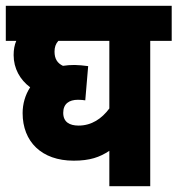

<svg xmlns="http://www.w3.org/2000/svg" viewBox="-20 -642 612 662"><path d="M572 -501V-622H0V-501H36C30 -487 27 -471 27 -452C27 -406 49 -367 84 -341C67 -315 58 -284 58 -252C58 -154 123 -88 234 -88C290 -88 324 -100 357 -122V0H498V-501ZM198 -253C198 -284 218 -298 249 -298C259 -298 268 -297 274 -296L284 -414C270 -416 249 -418 237 -418C223 -418 210 -417 197 -415C178 -424 168 -439 168 -464C168 -479 172 -491 181 -501H357V-268C331 -233 296 -209 251 -209C220 -209 198 -221 198 -253Z"/></svg>

Font: Noto Sans Devanagari UI Condensed ExtraBold
Style: Regular
Weight: 800
Width: 3
Designer: Jelle Bosma - Monotype Design Team
Foundry: Monotype Imaging Inc.
Version: Version 2.004